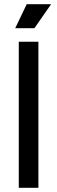

<svg xmlns="http://www.w3.org/2000/svg" viewBox="-20 -900 274 920"><path d="M108 -880 53 -765H145L225 -880ZM164 -700H70V0H164Z"/></svg>

Font: Space Text Medium
Style: Regular
Weight: 500
Designer: Florian Karsten (Space Text), Colophon Foundry (Space Mono)
Foundry: Florian Karsten
Version: Version 1.003;PS 001.003;hotconv 1.0.88;makeotf.lib2.5.64775